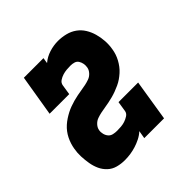

<svg xmlns="http://www.w3.org/2000/svg" viewBox="-148 -663 796 796"><g transform="rotate(-45 250.0 -265.0)"><path d="M147 8Q125 8 104.5 2.5Q84 -3 69 -17Q54 -31 45.5 -49.5Q37 -68 33.5 -89Q30 -110 29 -131.5Q28 -153 32 -175Q34 -187 38 -199.5Q42 -212 48 -224Q54 -236 62 -246.5Q70 -257 80 -266Q90 -275 101.5 -282.5Q113 -290 124.5 -296Q136 -302 148.5 -306.5Q161 -311 173.5 -314.5Q186 -318 199 -320.5Q212 -323 224.5 -325Q237 -327 249.5 -329.5Q262 -332 274.5 -336.5Q287 -341 296.5 -351.5Q306 -362 308 -374Q310 -385 308 -395.5Q306 -406 300.5 -414.5Q295 -423 285 -426Q275 -429 264 -429Q253 -429 241.5 -428Q230 -427 218.5 -423.5Q207 -420 196.5 -413Q186 -406 184 -394L177 -349H62L92 -530H207L203 -505Q223 -522 248.5 -530Q274 -538 300 -538Q322 -538 344 -532.5Q366 -527 383.5 -514.5Q401 -502 412.5 -483.5Q424 -465 430 -443.5Q436 -422 437.5 -399.5Q439 -377 435 -354Q433 -341 429 -329Q425 -317 418.5 -305Q412 -293 404 -282.5Q396 -272 386 -263Q376 -254 365 -246.5Q354 -239 342 -233.5Q330 -228 318 -223.5Q306 -219 293 -215.5Q280 -212 267.5 -209.5Q255 -207 242.5 -205Q230 -203 217.5 -200.5Q205 -198 192.5 -193.5Q180 -189 170.5 -178.5Q161 -168 159 -156Q157 -145 160 -133.5Q163 -122 170 -114Q177 -106 188 -103.5Q199 -101 210 -101Q222 -101 233.5 -102Q245 -103 256 -106.5Q267 -110 278 -117Q289 -124 291 -136L298 -181H413L384 0H268L274 -35Q261 -23 245 -15Q229 -7 213 -2Q197 3 180.5 5.5Q164 8 147 8Z"/></g></svg>

Font: Iosevka Slab Heavy Oblique
Style: Regular
Weight: 900
Italic angle: -9°
Monospace: yes
Designer: Belleve Invis
Foundry: Belleve Invis
Version: Version 11.1.1; ttfautohint (v1.8.3)